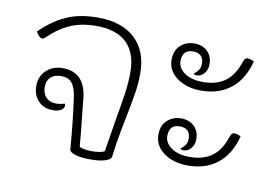

<svg xmlns="http://www.w3.org/2000/svg" viewBox="-67 -694 1160 810"><g transform="rotate(10 513.0 -288.5)"><path d="M273 -18Q265 -127 249 -240Q243 -280 227.5 -298Q212 -316 182 -316Q153 -316 137 -301Q121 -286 121 -259Q121 -231 137 -214.5Q153 -198 179 -198Q197 -198 217 -204Q219 -201 219 -195Q218 -183 205.5 -175.5Q193 -168 171 -168Q132 -168 108.5 -193Q85 -218 85 -258Q85 -298 112.5 -324Q140 -350 182 -350Q275 -350 289 -247Q293 -211 305 -93Q306 -75 310 -37Q311 -33 328 -29.5Q345 -26 363 -26Q383 -26 400 -29.5Q417 -33 418 -38L439 -168Q453 -247 459.5 -292.5Q466 -338 466 -383Q466 -464 422 -507Q378 -550 292 -550Q226 -550 177.5 -528Q129 -506 87 -464Q81 -458 74 -458Q68 -458 60.5 -465.5Q53 -473 48 -483Q95 -531 152.5 -558.5Q210 -586 292 -586Q394 -586 451 -533.5Q508 -481 508 -383Q508 -342 501.5 -301Q495 -260 482 -195Q480 -185 469.5 -131Q459 -77 452 -18Q450 -6 426.5 1.5Q403 9 363 9Q323 9 298.5 1.5Q274 -6 273 -18Z M628 -465Q628 -505 652.5 -527Q677 -549 711 -549Q746 -549 767.5 -528.5Q789 -508 789 -473Q789 -450 775.5 -434Q762 -418 744 -418Q733 -418 730 -423Q743 -433 750 -443.5Q757 -454 757 -470Q757 -492 745.5 -503.5Q734 -515 712 -515Q666 -515 666 -466Q666 -436 695.5 -415.5Q725 -395 774 -395Q832 -395 869 -422Q906 -449 925 -507Q929 -518 933 -522Q937 -526 943 -526Q949 -526 957.5 -523.5Q966 -521 971 -517Q950 -438 899 -398Q848 -358 773 -358Q710 -358 669 -388Q628 -418 628 -465ZM628 -144Q628 -184 652.5 -206Q677 -228 711 -228Q746 -228 767.5 -207.5Q789 -187 789 -152Q789 -129 775.5 -113Q762 -97 744 -97Q733 -97 730 -102Q743 -112 750 -122.5Q757 -133 757 -149Q757 -171 745.5 -182.5Q734 -194 712 -194Q666 -194 666 -145Q666 -115 695.5 -94.5Q725 -74 774 -74Q832 -74 869 -101Q906 -128 925 -186Q929 -197 933 -201Q937 -205 943 -205Q949 -205 957.5 -202.5Q966 -200 971 -196Q950 -117 899 -77Q848 -37 773 -37Q710 -37 669 -67Q628 -97 628 -144Z"/></g></svg>

Font: Krub ExtraLight
Style: Regular
Weight: 275
Designer: Ekaluck Peanpanawate
Foundry: Cadson Demak Co.,Ltd.
Version: Version 1.000; ttfautohint (v1.6)